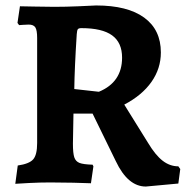

<svg xmlns="http://www.w3.org/2000/svg" viewBox="-20 -667 683 703"><path d="M319 -64 322 -58 313 4Q295 3 248.5 2Q202 1 164 1Q127 1 87.5 3Q48 5 36 6L45 -61Q87 -67 101.5 -83.5Q116 -100 116 -143V-528Q116 -556 109.5 -566.5Q103 -577 85 -577Q74 -577 63.5 -576Q53 -575 50 -575L44 -583L53 -644Q67 -644 105 -643Q143 -642 179 -642Q220 -642 267 -644Q314 -646 332 -647Q447 -647 508 -602.5Q569 -558 569 -475Q569 -416 534.5 -367Q500 -318 435 -284L522 -144Q549 -99 575.5 -78.5Q602 -58 633 -58L640 -48L633 5L514 16Q448 16 404 -77L319 -251H249L247 -141Q247 -106 252 -91Q257 -76 271 -70.5Q285 -65 319 -64ZM427 -456Q427 -511 390.5 -537.5Q354 -564 278 -564Q268 -564 265 -560Q262 -556 261 -542Q253 -418 252 -341L342 -331Q427 -366 427 -456Z"/></svg>

Font: Sahitya
Style: Bold
Weight: 700
Designer: Juan Pablo del Peral
Foundry: Juan Pablo del Peral (http://www.huertatipografica.com)
Version: Version 1.001;PS 001.000;hotconv 1.0.70;makeotf.lib2.5.58329